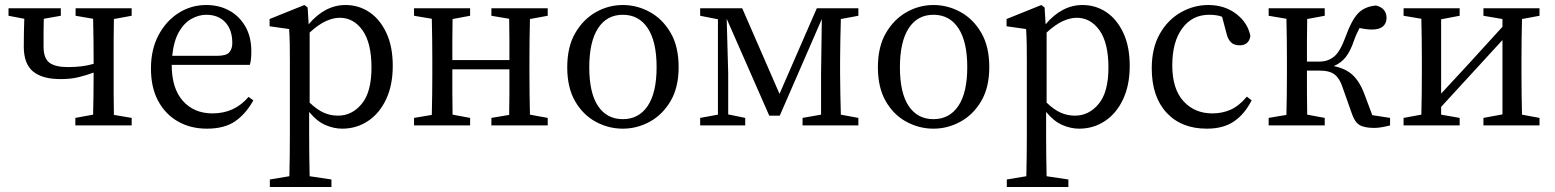

<svg xmlns="http://www.w3.org/2000/svg" viewBox="-20 -501 6212 767"><path d="M282 -438V-468H506V-438L435 -425Q434 -388 434 -341.5Q434 -295 434 -260V-208Q434 -173 434 -126.5Q434 -80 435 -42L506 -30V0H281V-30L352 -43Q353 -81 353.5 -127Q354 -173 354 -208V-211Q324 -200 293 -192.5Q262 -185 222 -185Q149 -185 112 -215.5Q75 -246 75 -315Q75 -342 75.5 -370Q76 -398 77 -426L14 -438V-468H223V-438L155 -426Q154 -401 154 -374Q154 -347 154 -315Q154 -268 177.5 -250.5Q201 -233 251 -233Q311 -233 354 -246V-260Q354 -295 353.5 -341.5Q353 -388 352 -426Z M804 -442Q774 -442 744.5 -425.5Q715 -409 694.5 -373Q674 -337 668 -278H847Q884 -278 896 -292Q908 -306 908 -329Q908 -382 880 -412Q852 -442 804 -442ZM807 13Q741 13 690.5 -16Q640 -45 611.5 -98.5Q583 -152 583 -227Q583 -304 613.5 -361Q644 -418 694 -449.5Q744 -481 804 -481Q855 -481 895.5 -459Q936 -437 960 -395.5Q984 -354 984 -296Q984 -260 978 -242H666V-241Q666 -148 710.5 -98Q755 -48 829 -48Q917 -48 973 -114L992 -100Q963 -47 920 -17Q877 13 807 13Z M1058 246V216L1136 203Q1137 162 1137.5 118Q1138 74 1138 34V-258Q1138 -299 1137.5 -326.5Q1137 -354 1135 -385L1057 -396V-425L1196 -481L1209 -471L1213 -404Q1245 -442 1282 -461.5Q1319 -481 1360 -481Q1413 -481 1455.5 -452.5Q1498 -424 1523.5 -369.5Q1549 -315 1549 -238Q1549 -161 1522.5 -104.5Q1496 -48 1450 -17.5Q1404 13 1347 13Q1313 13 1279 -2Q1245 -17 1215 -54V33Q1215 73 1215.5 117.5Q1216 162 1217 203L1304 216V246ZM1337 -430Q1311 -430 1281.5 -416.5Q1252 -403 1217 -371V-91Q1246 -63 1273 -51Q1300 -39 1330 -39Q1386 -39 1425 -86Q1464 -133 1464 -231Q1464 -329 1428.5 -379.5Q1393 -430 1337 -430Z M1943 -438V-468H2168V-438L2097 -425Q2096 -388 2095.5 -341.5Q2095 -295 2095 -260V-208Q2095 -173 2095.5 -127Q2096 -81 2097 -43L2168 -30V0H1943V-30L2014 -42Q2015 -80 2015 -130Q2015 -180 2015 -224H1787Q1787 -175 1787 -127.5Q1787 -80 1788 -43L1858 -30V0H1634V-30L1705 -42Q1706 -80 1706.5 -126.5Q1707 -173 1707 -208V-260Q1707 -295 1706.5 -341.5Q1706 -388 1705 -426L1634 -438V-468H1858V-438L1788 -425Q1787 -388 1787 -342Q1787 -296 1787 -261H2015Q2015 -296 2015 -342.5Q2015 -389 2014 -426Z M2468 13Q2411 13 2360 -14.5Q2309 -42 2277.5 -96.5Q2246 -151 2246 -232Q2246 -314 2278 -369Q2310 -424 2360.5 -452.5Q2411 -481 2468 -481Q2525 -481 2576 -453Q2627 -425 2659 -370Q2691 -315 2691 -233Q2691 -152 2659 -97.5Q2627 -43 2576 -15Q2525 13 2468 13ZM2468 -25Q2532 -25 2567.5 -78Q2603 -131 2603 -233Q2603 -335 2567.5 -388.5Q2532 -442 2468 -442Q2404 -442 2369 -388Q2334 -334 2334 -232Q2334 -130 2369 -77.5Q2404 -25 2468 -25Z M2777 0V-30L2848 -43V-424L2777 -438V-468H2945L3094 -126L3243 -468H3409V-438L3339 -425Q3338 -388 3337 -341.5Q3336 -295 3336 -260V-208Q3336 -173 3337 -127Q3338 -81 3339 -43L3409 -30V0H3186V-30L3260 -43V-208L3263 -425L3095 -39H3053L2883 -426L2889 -208V-44L2957 -30V0Z M3709 13Q3652 13 3601 -14.5Q3550 -42 3518.5 -96.5Q3487 -151 3487 -232Q3487 -314 3519 -369Q3551 -424 3601.5 -452.5Q3652 -481 3709 -481Q3766 -481 3817 -453Q3868 -425 3900 -370Q3932 -315 3932 -233Q3932 -152 3900 -97.5Q3868 -43 3817 -15Q3766 13 3709 13ZM3709 -25Q3773 -25 3808.5 -78Q3844 -131 3844 -233Q3844 -335 3808.5 -388.5Q3773 -442 3709 -442Q3645 -442 3610 -388Q3575 -334 3575 -232Q3575 -130 3610 -77.5Q3645 -25 3709 -25Z M4002 246V216L4080 203Q4081 162 4081.5 118Q4082 74 4082 34V-258Q4082 -299 4081.5 -326.5Q4081 -354 4079 -385L4001 -396V-425L4140 -481L4153 -471L4157 -404Q4189 -442 4226 -461.5Q4263 -481 4304 -481Q4357 -481 4399.5 -452.5Q4442 -424 4467.5 -369.5Q4493 -315 4493 -238Q4493 -161 4466.5 -104.5Q4440 -48 4394 -17.5Q4348 13 4291 13Q4257 13 4223 -2Q4189 -17 4159 -54V33Q4159 73 4159.5 117.5Q4160 162 4161 203L4248 216V246ZM4281 -430Q4255 -430 4225.5 -416.5Q4196 -403 4161 -371V-91Q4190 -63 4217 -51Q4244 -39 4274 -39Q4330 -39 4369 -86Q4408 -133 4408 -231Q4408 -329 4372.5 -379.5Q4337 -430 4281 -430Z M4801 13Q4699 13 4640 -51Q4581 -115 4581 -228Q4581 -309 4613 -365.5Q4645 -422 4697 -451.5Q4749 -481 4807 -481Q4872 -481 4918.5 -445.5Q4965 -410 4975 -357Q4969 -320 4932 -320Q4909 -320 4897 -332.5Q4885 -345 4880 -366L4862 -434Q4849 -439 4835.5 -440.5Q4822 -442 4810 -442Q4743 -442 4703 -388Q4663 -334 4663 -240Q4663 -146 4707.5 -97Q4752 -48 4823 -48Q4863 -48 4896.5 -63Q4930 -78 4961 -115L4980 -100Q4952 -45 4909.5 -16Q4867 13 4801 13Z M5379 -51 5343 -153Q5332 -187 5312 -203Q5292 -219 5251 -219H5201V-216Q5201 -176 5201 -128.5Q5201 -81 5202 -43L5272 -30V0H5048V-30L5119 -42Q5120 -80 5120.5 -126.5Q5121 -173 5121 -208V-260Q5121 -295 5120.5 -341.5Q5120 -388 5119 -426L5048 -438V-468H5272V-438L5202 -425Q5201 -388 5201 -340.5Q5201 -293 5201 -255H5251Q5285 -255 5309.5 -275Q5334 -295 5356 -356Q5379 -420 5405 -447.5Q5431 -475 5477 -479Q5500 -473 5509.5 -460Q5519 -447 5519 -430Q5519 -408 5504.5 -395.5Q5490 -383 5461 -383Q5446 -383 5434 -385Q5422 -387 5411 -389Q5406 -379 5400.5 -367.5Q5395 -356 5390 -342Q5375 -297 5356 -273Q5337 -249 5308 -237Q5357 -227 5384.5 -200.5Q5412 -174 5429 -129L5462 -41L5533 -30V0Q5518 4 5501 7Q5484 10 5470 10Q5430 10 5410.5 -2Q5391 -14 5379 -51Z M5906 -438V-468H6130V-438L6060 -425Q6059 -388 6058.5 -341.5Q6058 -295 6058 -260V-208Q6058 -173 6058.5 -127Q6059 -81 6060 -43L6130 -30V0H5906V-30L5982 -44V-341L5737 -74V-43L5811 -30V0H5587V-30L5658 -43Q5659 -81 5659.5 -127Q5660 -173 5660 -208V-260Q5660 -295 5659.5 -341.5Q5659 -388 5658 -426L5587 -438V-468H5811V-438L5737 -424V-127L5848 -247L5982 -394V-425Z"/></svg>

Font: Source Serif 4 Subhead
Style: Regular
Weight: 400
Designer: Frank Grießhammer
Foundry: Adobe Systems Incorporated
Version: Version 4.004;hotconv 1.0.117;makeotfexe 2.5.65602